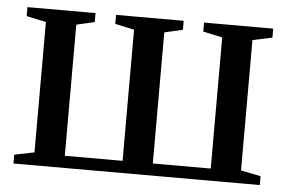

<svg xmlns="http://www.w3.org/2000/svg" viewBox="-43 -581 955 639"><g transform="rotate(5 434.5 -261.0)"><path d="M23 0V-29.5L89.5 -43V-478.5L24 -492.5V-522.5H251.5V-492.5L191 -478.5V-40.5H384V-478.5L320 -492.5V-522.5H546V-492.5L485 -478.5V-40.5H678.5V-478.5L614 -492.5V-522.5H845V-492.5L779.5 -478.5V-43L846 -29.5V0Z"/></g></svg>

Font: Merriweather 96pt
Style: Regular
Weight: 400
Version: Version 2.100